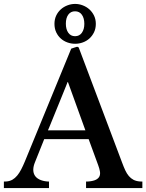

<svg xmlns="http://www.w3.org/2000/svg" viewBox="-34 -959 746 979"><path d="M349.1 -939Q369.1 -939 388.2 -931.6Q407.2 -924.3 421.9 -911.1Q436.5 -897.9 445.6 -879.2Q454.6 -860.4 454.6 -837.4Q454.6 -813.5 445.6 -794.7Q436.5 -775.9 421.9 -762.7Q407.2 -749.5 388.2 -742.7Q369.1 -735.8 349.1 -735.8Q328.6 -735.8 309.6 -742.7Q290.5 -749.5 275.9 -762.7Q261.2 -775.9 252.4 -794.7Q243.7 -813.5 243.7 -837.4Q243.7 -860.4 252.4 -879.2Q261.2 -897.9 275.9 -911.1Q290.5 -924.3 309.6 -931.6Q328.6 -939 349.1 -939ZM348.6 -901.4Q326.7 -901.4 314.2 -884.3Q301.8 -867.2 301.8 -838.4Q301.8 -809.6 314.2 -792Q326.7 -774.4 348.6 -774.4Q371.1 -774.4 383.5 -792Q396 -809.6 396 -837.4Q396 -866.2 383.5 -883.8Q371.1 -901.4 348.6 -901.4ZM367.2 -717.3 588.4 -130.4Q596.7 -107.9 604.7 -90.6Q612.8 -73.2 623 -61.3Q633.3 -49.3 646.7 -42.2Q660.2 -35.2 679.2 -33.7L691.9 -33.2V0H404.8V-33.2L418 -33.7Q443.4 -36.1 456.3 -43.2Q469.2 -50.3 473.6 -61Q478 -71.8 475.3 -86.2Q472.7 -100.6 466.3 -117.7L418 -249.5H191.4L144.5 -132.3Q136.2 -112.3 135.7 -95.2Q135.3 -78.1 142.8 -65.2Q150.4 -52.2 166.3 -44.2Q182.1 -36.1 206.1 -33.7L215.8 -33.2V0H-14.2V-33.2L-1 -33.7Q16.1 -35.2 29.3 -42.7Q42.5 -50.3 53.5 -63.5Q64.5 -76.7 74 -95Q83.5 -113.3 92.8 -135.7L329.1 -710.9Q336.9 -713.4 345.9 -716.6Q355 -719.7 359.4 -720.7ZM401.4 -294.4 312.5 -540.5H310.5Q310.1 -538.6 304 -523.7Q297.9 -508.8 289.1 -486.8Q280.3 -464.8 269.5 -438.5Q258.8 -412.1 248.5 -387Q238.3 -361.8 229.5 -340.3Q220.7 -318.8 215.8 -306.6L210.4 -294.4Z"/></svg>

Font: VarendraSemibold
Style: Regular
Weight: 600
Designer: Jacob Thomas
Foundry: Bangla Type Foundry
Version: Version 1.008